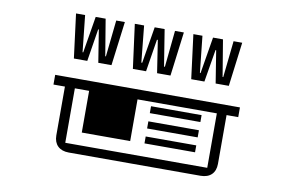

<svg xmlns="http://www.w3.org/2000/svg" viewBox="-69 -827 1338 875"><g transform="rotate(10 600.0 -389.0)"><path d="M561 -174V-367H928V-115H271V-367H337V-174ZM172 -412V-367H225V-141C225 -99 251 -74 294 -74H904C948 -74 973 -99 973 -141V-367H1027V-412ZM861 -315V-347H627V-315ZM861 -244V-277H627V-244ZM861 -175V-207H627V-175ZM259 -704H217L243 -500H305L329 -650H332L356 -500H417L443 -704H403L385 -535H382L354 -704H308L280 -535H277ZM532 -704H489L516 -500H577L601 -650H605L628 -500H690L716 -704H675L658 -535H654L627 -704H581L553 -535H549ZM802 -704H760L786 -500H847L872 -650H875L899 -500H960L986 -704H946L928 -535H925L897 -704H851L823 -535H820Z"/></g></svg>

Font: CryptoKit_GRILLE 1.4
Style: Regular
Weight: 400
Monospace: yes
Designer: Oceane Juvin
Foundry: http://www.head-geneve.ch
Version: Version 1.004